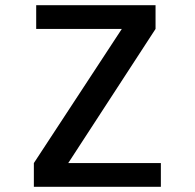

<svg xmlns="http://www.w3.org/2000/svg" viewBox="-20 -720 750 740"><path d="M243 -91.5H600V0H110.5V-91.5L449.5 -608.5H119.5V-700H579.5V-608.5Z"/></svg>

Font: League Mono Medium
Style: Regular
Weight: 500
Width: 6
Designer: Tyler Finck
Foundry: The League of Moveable Type / Tyler Finck
Version: Version 2.300;RELEASE